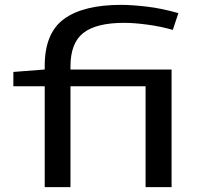

<svg xmlns="http://www.w3.org/2000/svg" viewBox="-20 -770 831 790"><path d="M164 0V-415H35V-474L164 -484V-499Q164 -634 243.5 -692Q323 -750 479 -750Q520 -750 582 -743Q644 -736 714 -716L691 -647Q643 -661 587.5 -668.5Q532 -676 491 -676Q376 -676 323 -634.5Q270 -593 270 -497V-484H686V0H579V-415H270V0Z"/></svg>

Font: Georama ExtraExtended
Style: Regular
Weight: 400
Width: 8
Designer: Jean-Baptiste Levee
Foundry: Production Type
Version: Version 1.000